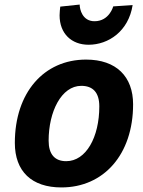

<svg xmlns="http://www.w3.org/2000/svg" viewBox="-20 -811 628 841"><path d="M249 10C434 10 563 -134 563 -354C563 -475 490 -550 357 -550C172 -550 45 -405 45 -185C45 -60 119 10 249 10ZM415 -345C415 -210 357 -105 270 -105C220 -105 193 -135 193 -195C193 -322 249 -435 336 -435C386 -435 415 -407 415 -345ZM244 -782C243 -773 241 -757 241 -744C241 -664 293 -615 368 -615C455 -615 543 -674 561 -789L476 -783C476 -783 459 -718 394 -718C341 -718 329 -770 329 -791Z"/></svg>

Font: Bitter
Style: Bold Italic
Weight: 700
Designer: Sol Matas
Foundry: Sol Matas
Version: Version 1.002